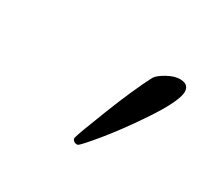

<svg xmlns="http://www.w3.org/2000/svg" viewBox="-61 -768 388 366"><g transform="rotate(30 133.0 -585.0)"><path d="M246.1 -687.5Q269.5 -687.5 265.6 -665Q261.2 -643.1 231.2 -597.9Q201.2 -552.7 172.9 -518.1Q144.5 -483.4 139.6 -481.4H136.7Q133.3 -481.4 130.4 -484.1Q127.4 -486.8 127.9 -490.2Q130.4 -501 155.3 -564Q180.2 -627 199.2 -663.1Q204.1 -670.9 219.2 -679.2Q234.4 -687.5 246.1 -687.5Z"/></g></svg>

Font: Crimson
Style: Italic
Weight: 400
Italic angle: -11°
Version: Version 0.8